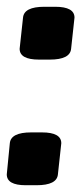

<svg xmlns="http://www.w3.org/2000/svg" viewBox="-22 -545 240 567"><path d="M141 -525Q198 -525 198 -493L188 -401Q185 -369 125 -369H93Q36 -369 36 -401L46 -493Q49 -525 109 -525ZM102 -154Q159 -154 159 -122L149 -30Q146 2 86 2H54Q-2 2 -2 -30L7 -122Q10 -154 70 -154Z"/></svg>

Font: Asap
Style: Bold Italic
Weight: 700
Italic angle: -6°
Designer: Pablo Cosgaya
Foundry: Pablo Cosgaya
Version: Version 1.007;PS 001.007;hotconv 1.0.70;makeotf.lib2.5.58329